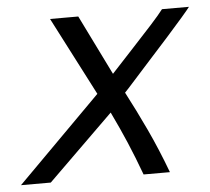

<svg xmlns="http://www.w3.org/2000/svg" viewBox="-62 -564 667 610"><g transform="rotate(-5 271.5 -259.0)"><path d="M-19 0 248 -268 119 -518H209L303 -327Q337 -364 372 -401.5Q407 -439 435.5 -470.5Q464 -502 476 -518H562Q557 -511 535 -485.5Q513 -460 483 -426.5Q453 -393 422.5 -359.5Q392 -326 368.5 -299.5Q345 -273 336 -264Q367 -205 397.5 -140Q428 -75 456 0H372Q351 -57 331 -104Q311 -151 285 -205L76 0Z"/></g></svg>

Font: Ubuntu Sans Mono
Style: Italic
Weight: 400
Italic angle: -13.5°
Monospace: yes
Designer: Dalton Maag Ltd
Foundry: Dalton Maag Ltd
Version: Version 1.006